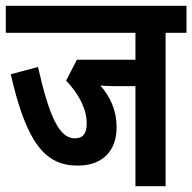

<svg xmlns="http://www.w3.org/2000/svg" viewBox="-20 -642 663 662"><path d="M551 -529H623V-622H0V-529H447V-436H245L208 -364C249 -321 279 -269 279 -216C279 -183 267 -165 238 -165C184 -165 150 -240 111 -411L17 -386C72 -146 137 -71 248 -71C334 -71 382 -122 382 -203C382 -260 361 -308 326 -347C341 -346 358 -345 373 -345H447V0H551Z"/></svg>

Font: Noto Sans Devanagari ExtraCondensed SemiBold
Style: Regular
Weight: 600
Width: 2
Designer: Jelle Bosma - Monotype Design Team
Foundry: Monotype Imaging Inc.
Version: Version 2.004